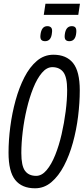

<svg xmlns="http://www.w3.org/2000/svg" viewBox="-20 -1005 452 1035"><path d="M169 10Q98 10 62 -35Q26 -80 26 -182Q26 -249 35.5 -322Q45 -395 64 -464Q83 -533 111.5 -588.5Q140 -644 179 -677Q218 -710 268 -710Q338 -710 374 -665Q410 -620 410 -518Q410 -451 401 -378Q392 -305 373 -236Q354 -167 325 -111.5Q296 -56 257 -23Q218 10 169 10ZM175 -57Q205 -57 231 -87.5Q257 -118 277.5 -169Q298 -220 312 -281Q326 -342 334 -404.5Q342 -467 342 -520Q342 -589 321.5 -616Q301 -643 262 -643Q232 -643 206 -612.5Q180 -582 159.5 -531Q139 -480 124.5 -419Q110 -358 102.5 -295.5Q95 -233 95 -180Q95 -111 115 -84Q135 -57 175 -57ZM354 -783Q340 -783 333.5 -790.5Q327 -798 329 -817Q334 -864 367 -864Q381 -864 387 -856Q393 -848 391 -828Q387 -783 354 -783ZM223 -783Q209 -783 202.5 -790.5Q196 -798 198 -816Q203 -864 235 -864Q249 -864 256 -856Q263 -848 260 -828Q256 -783 223 -783ZM216 -925 225 -985H411L402 -925Z"/></svg>

Font: Georama Condensed
Style: Italic
Weight: 400
Width: 3
Italic angle: -9°
Designer: Jean-Baptiste Levee
Foundry: Production Type
Version: Version 1.000